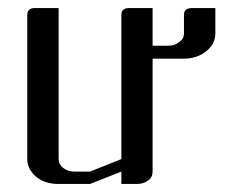

<svg xmlns="http://www.w3.org/2000/svg" viewBox="-20 -458 604 478"><path d="M47.9 -62V-420.9Q47.9 -438 66.9 -438H126V-62Q126 -48.8 137.2 -40Q148.9 -30.8 165 -30.8H204.1L282.2 -62V-420.9Q282.2 -438 301.8 -438H359.9V-344.2H398.9Q415 -344.2 425.8 -353Q438 -361.3 438 -375V-420.9Q438 -438 458 -438H516.1V-375Q516.1 -348.6 493.7 -330.6Q470.7 -312 438 -312H359.9V-30.8Q359.9 -16.6 349.1 -8.8Q337.4 0 320.8 0H282.2V-30.8L204.1 0H126Q91.3 0 69.8 -18.1Q47.9 -37.1 47.9 -62Z"/></svg>

Font: Hhenum
Style: Regular
Weight: 400
Designer: T. Christopher White
Version: Version 1.0